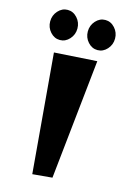

<svg xmlns="http://www.w3.org/2000/svg" viewBox="-134 -956 700 1035"><g transform="rotate(15 215.5 -438.5)"><path d="M155 14 98 -650 336 -665 265 4ZM57.5 -748Q35 -773 35 -807Q35 -841 57.5 -866Q80 -891 111 -891Q142 -891 164.5 -866Q187 -841 187 -807Q187 -773 164.5 -748Q142 -723 111 -723Q80 -723 57.5 -748ZM267.5 -748Q245 -773 245 -807Q245 -841 267.5 -866Q290 -891 321 -891Q352 -891 374.5 -866Q397 -841 397 -807Q397 -773 374.5 -748Q352 -723 321 -723Q290 -723 267.5 -748Z"/></g></svg>

Font: Joti One
Style: Regular
Weight: 400
Designer: Eduardo Rodriguez Tunni
Foundry: Eduardo Rodriguez Tunni
Version: Version 1.001